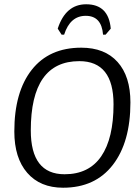

<svg xmlns="http://www.w3.org/2000/svg" viewBox="-20 -870 651 898"><path d="M268 -708 250 -736Q287 -850 383 -850Q488 -850 498 -736L474 -708H462Q455 -796 381 -796Q308 -796 280 -708ZM360 -647Q470 -647 530 -580Q590 -513 590 -391Q590 -205 507.5 -98.5Q425 8 275 8Q168 8 107.5 -61.5Q47 -131 47 -255Q47 -440 128.5 -543.5Q210 -647 360 -647ZM351 -584Q124 -584 124 -260Q124 -55 282 -55Q396 -55 453.5 -139Q511 -223 511 -382Q511 -584 351 -584Z"/></svg>

Font: Alegreya Sans
Style: Italic
Weight: 400
Italic angle: -7°
Designer: Juan Pablo del Peral
Foundry: Huerta Tipografica
Version: Version 2.007